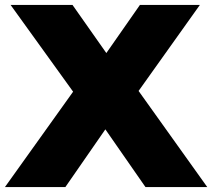

<svg xmlns="http://www.w3.org/2000/svg" viewBox="-52 -760 862 780"><path d="M-32 0 245 -387.5 -9 -740H242.5L380 -544.5L516.5 -740H760L511 -390.5L790 0H539L376 -234.5L213.5 0Z"/></svg>

Font: Encode Sans Semi Expanded Black
Style: Regular
Weight: 900
Width: 6
Designer: Multiple Designers
Foundry: Impallari Type
Version: Version 3.000; ttfautohint (v1.8.3) -l 8 -r 50 -G 200 -x 14 